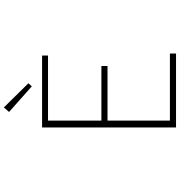

<svg xmlns="http://www.w3.org/2000/svg" viewBox="13 -986 973 1040"><g transform="rotate(-90 500.0 -466.5)"><path d="M329.1 0V-725.6H718.8V-693.4H366.2V-404.3H662.1V-371.1H366.2V-33.2H729.5V0ZM551.8 -781.2 413.1 -904.3 437.5 -932.6 568.4 -799.8Z"/></g></svg>

Font: GenEi Gothic M ExtraLight
Style: Regular
Weight: 200
Designer: o_tamon (Modified); [Source Han Sans]
Ryoko NISHIZUKA  (kana & ideographs); Paul D. Hunt (Latin, Greek & Cyrillic); Wenl
Version: Version 1.1a;Original Version 1.004